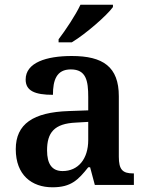

<svg xmlns="http://www.w3.org/2000/svg" viewBox="-20 -786 625 816"><path d="M229 -619V-606H285C345 -642 435 -721 460 -756V-766H322C301 -721 258 -657 229 -619ZM203 10C282 10 312 -21 355 -75H363L383 0H549V-49H546C501 -49 485 -65 485 -120V-377C485 -502 418 -548 285 -548C177 -548 89 -520 89 -448C89 -400 128 -383 205 -383C205 -445 220 -491 281 -491C346 -491 355 -443 355 -374V-317L272 -314C121 -309 47 -259 47 -152C47 -42 115 10 203 10ZM246 -59C201 -59 180 -89 180 -147C180 -222 210 -261 303 -265L355 -268V-191C355 -110 312 -59 246 -59Z"/></svg>

Font: Noto Serif Tamil SemiBold
Style: Italic
Weight: 600
Italic angle: -12°
Designer: Indian Type Foundry, Tom Grace, and the Monotype Design Team
Foundry: Monotype Imaging Inc.
Version: Version 2.003